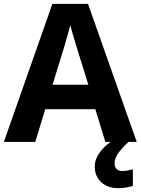

<svg xmlns="http://www.w3.org/2000/svg" viewBox="-20 -737 730 997"><path d="M527 0 475 -170H215L163 0H0L252 -717H437L690 0ZM387 -463Q382 -480 374 -506Q366 -532 358 -559Q350 -586 345 -606Q340 -586 331.5 -556.5Q323 -527 315.5 -500.5Q308 -474 304 -463L253 -297H439ZM575 111Q575 131 586 141Q597 151 614 151Q630 151 645 148Q660 145 670 142V229Q654 233 636 236.5Q618 240 594 240Q538 240 505 208.5Q472 177 472 128Q472 99 487 72Q502 45 526.5 22.5Q551 0 582 -17L647 0Q613 32 594 58.5Q575 85 575 111Z"/></svg>

Font: Noto Sans Thai
Style: Bold
Weight: 700
Designer: Monotype Design Team
Foundry: Monotype Imaging Inc.
Version: Version 2.001